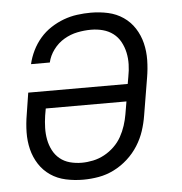

<svg xmlns="http://www.w3.org/2000/svg" viewBox="-44 -570 588 621"><g transform="rotate(-5 250.0 -260.0)"><path d="M202 8Q173 8 145.5 2Q118 -4 96 -19Q74 -34 59.5 -56.5Q45 -79 38.5 -105.5Q32 -132 32.5 -160.5Q33 -189 38 -218L49 -288H372L376 -311Q380 -331 380.5 -351Q381 -371 377 -389.5Q373 -408 364 -424.5Q355 -441 340.5 -452Q326 -463 307.5 -468Q289 -473 269 -473Q247 -473 224.5 -468.5Q202 -464 181.5 -452Q161 -440 146.5 -420.5Q132 -401 127 -379H66Q71 -401 81.5 -422.5Q92 -444 107.5 -462Q123 -480 143 -493Q163 -506 184.5 -514Q206 -522 228.5 -525Q251 -528 273 -528Q302 -528 329 -522Q356 -516 378 -501Q400 -486 414.5 -463.5Q429 -441 435.5 -414.5Q442 -388 441.5 -359.5Q441 -331 436 -302L416 -182Q412 -157 404 -132.5Q396 -108 381.5 -85Q367 -62 346.5 -43.5Q326 -25 302 -13Q278 -1 252.5 3.5Q227 8 202 8ZM202 -47Q220 -47 239 -51Q258 -55 275.5 -64.5Q293 -74 307.5 -88Q322 -102 331.5 -119Q341 -136 347 -154.5Q353 -173 356 -191L363 -232H101L97 -209Q94 -189 93.5 -169.5Q93 -150 96.5 -131.5Q100 -113 108.5 -96.5Q117 -80 131 -68.5Q145 -57 163.5 -52Q182 -47 202 -47Z"/></g></svg>

Font: Iosevka Light Oblique
Style: Regular
Weight: 300
Italic angle: -9°
Monospace: yes
Designer: Belleve Invis
Foundry: Belleve Invis
Version: Version 32.5.0; ttfautohint (v1.8.4)